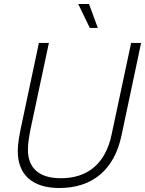

<svg xmlns="http://www.w3.org/2000/svg" viewBox="-20 -926 727 962"><path d="M430 -786H470L426 -906H372ZM277 16C444 16 553 -76 589 -248L687 -711H637L539 -251C508 -104 417 -33 285 -33C174 -33 120 -85 120 -176C120 -205 124 -233 133 -279L225 -711H175L85 -287C78 -252 69 -207 69 -169C69 -51 142 16 277 16Z"/></svg>

Font: Geist ExtraLight
Style: Italic
Weight: 200
Italic angle: -12°
Designer: Basement.studio, Andrés Briganti, Mateo Zaragoza
Foundry: Basement.studio, Vercel, Andrés Briganti, Guido Ferreyra, Mateo Zaragoza
Version: Version 1.500